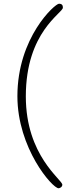

<svg xmlns="http://www.w3.org/2000/svg" viewBox="-20 -792 366 1026"><path d="M73 -278C73 0 260 214 293 214C299 214 313 208 313 195C313 168 118 41 118 -277C118 -623 316 -722 316 -751C316 -762 313 -772 295 -772C274 -772 73 -593 73 -278Z"/></svg>

Font: OFL Sorts Mill Goudy
Style: Regular
Weight: 500
Version: Version 003.000